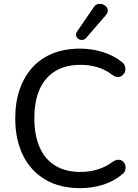

<svg xmlns="http://www.w3.org/2000/svg" viewBox="-20 -966 715 995"><path d="M395 9Q290 9 215 -35Q140 -79 99.5 -160.5Q59 -242 59 -353Q59 -436 82 -502.5Q105 -569 148 -616.5Q191 -664 253.5 -689Q316 -714 395 -714Q455 -714 510.5 -697Q566 -680 606 -649Q622 -638 626 -627Q630 -616 630 -608Q630 -603 627.5 -594Q625 -585 615.5 -576.5Q606 -568 598.5 -567.5Q591 -567 591 -567Q577 -567 562 -578Q527 -605 485.5 -617.5Q444 -630 397 -630Q320 -630 266.5 -597.5Q213 -565 185.5 -503.5Q158 -442 158 -353Q158 -265 185.5 -202.5Q213 -140 266.5 -107.5Q320 -75 397 -75Q444 -75 486.5 -88Q529 -101 565 -128Q580 -138 592 -138Q593 -138 600.5 -137.5Q608 -137 617 -129.5Q626 -122 628.5 -113Q631 -104 631 -98Q631 -91 628 -81Q625 -71 611 -61Q570 -26 513.5 -8.5Q457 9 395 9ZM427 -770Q418 -760 406.5 -759Q395 -758 386 -764.5Q377 -771 374.5 -781Q372 -791 379 -802L466 -929Q475 -942 487 -945Q499 -948 511 -944Q523 -940 530.5 -931.5Q538 -923 538.5 -911.5Q539 -900 529 -888Z"/></svg>

Font: Nunito Medium
Style: Regular
Weight: 500
Designer: Vernon Adams
Foundry: Vernon Adams
Version: Version 3.602